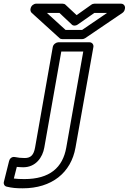

<svg xmlns="http://www.w3.org/2000/svg" viewBox="-23 -782 697 1040"><path d="M103 124C171 124 208 70 217 17L309 -503H428L336 17C317 126 246 188 109 188C85 188 68 187 52 185L68 122C80 123 91 124 103 124ZM111 74C91 74 74 72 60 69C38 64 28 81 26 91L-2 203C-5 215 1 226 13 229C42 236 65 238 100 238C257 238 362 154 386 17L483 -528C485 -539 477 -553 462 -553H293C282 -553 266 -543 263 -528L167 17C160 56 145 74 111 74ZM398 -649 488 -712H557L422 -620H332L231 -712H299L367 -648C375 -641 388 -642 398 -649ZM392 -700 331 -757C328 -760 322 -762 316 -762H172C161 -762 146 -752 143 -737L142 -733C141 -727 143 -718 148 -713L300 -575C303 -572 309 -570 315 -570H422C427 -570 433 -572 438 -575L640 -712C646 -716 652 -724 653 -732L654 -737C656 -748 648 -762 633 -762H488C483 -762 476 -760 471 -756Z"/></svg>

Font: Asimov
Style: XWidOuIt
Weight: 500
Designer: Google
Version: Version 2.000980; 2014